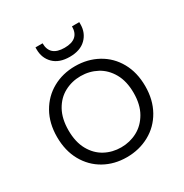

<svg xmlns="http://www.w3.org/2000/svg" viewBox="-173 -884 988 1029"><g transform="rotate(-30 321.0 -369.5)"><path d="M48 -273Q48 -358 84 -421.5Q120 -485 182 -519.5Q244 -554 321 -554Q398 -554 460.5 -519.5Q523 -485 558.5 -421.5Q594 -358 594 -273Q594 -189 558 -125Q522 -61 459 -26.5Q396 8 319 8Q242 8 180.5 -26.5Q119 -61 83.5 -124.5Q48 -188 48 -273ZM522 -273Q522 -345 494 -394.5Q466 -444 420 -468.5Q374 -493 320 -493Q266 -493 220 -468.5Q174 -444 146.5 -394.5Q119 -345 119 -273Q119 -201 146.5 -151.5Q174 -102 219.5 -77.5Q265 -53 319 -53Q373 -53 419 -77.5Q465 -102 493.5 -151.5Q522 -201 522 -273ZM459 -734Q459 -681 423.5 -646Q388 -611 323 -611Q258 -611 223 -646Q188 -681 188 -734V-747H232Q232 -667 323 -667Q414 -667 414 -747H459Z"/></g></svg>

Font: Poppins-tnum Light
Style: Regular
Weight: 300
Designer: Ninad Kale (Devanagari), Jonny Pinhorn (Latin)
Foundry: Indian Type Foundry
Version: Version 4.004